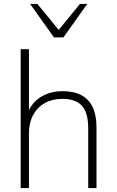

<svg xmlns="http://www.w3.org/2000/svg" viewBox="-20 -955 593 975"><path d="M85 0V-705H127V-366H115Q135 -429 184 -460.5Q233 -492 297 -492Q355 -492 393.5 -471.5Q432 -451 451 -410Q470 -369 470 -308V0H428V-304Q428 -355 414.5 -388Q401 -421 372 -437Q343 -453 297 -453Q246 -453 207.5 -431.5Q169 -410 148 -370.5Q127 -331 127 -278V0ZM254 -765 133 -935H170L278 -803L386 -935H423L302 -765Z"/></svg>

Font: Nunito Sans 12pt ExtraLight
Style: Regular
Weight: 200
Version: Version 3.101;gftools[0.9.27]